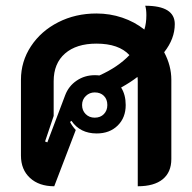

<svg xmlns="http://www.w3.org/2000/svg" viewBox="-20 -640 669 669"><path d="M552 -458Q577 -411 577 -362V-86Q577 -40 547 -15.5Q517 9 460 9V-357Q460 -367 459 -372Q436 -354 402 -335Q418 -310 418 -274Q418 -230 390 -202.5Q362 -175 317 -175Q259 -175 229 -219L224 -215Q232 -200 244 -187L169 9Q116 9 84.5 -20Q53 -49 53 -98V-362Q53 -426 88 -479Q123 -532 183 -562.5Q243 -593 316 -593Q363 -593 406 -578.5Q449 -564 483 -537Q490 -559 490 -587Q490 -608 486 -620Q589 -620 589 -556Q589 -505 552 -458ZM431 -448Q394 -488 316 -488Q246 -488 206.5 -453.5Q167 -419 167 -357V-236L137 -147L145 -144L207 -308Q219 -340 247 -359Q275 -378 310 -378Q321 -378 326 -377Q391 -406 431 -448ZM354 -274Q354 -294 342 -306Q330 -318 310 -318Q292 -318 279 -305.5Q266 -293 266 -274Q266 -255 278.5 -242.5Q291 -230 310 -230Q330 -230 342 -242.5Q354 -255 354 -274Z"/></svg>

Font: K2D
Style: Bold
Weight: 700
Designer: Katatrad Aksorn Co.,Ltd.
Foundry: Cadson Demak Co.,Ltd.
Version: Version 1.000; ttfautohint (v1.6)